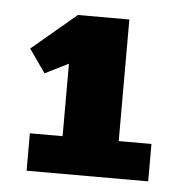

<svg xmlns="http://www.w3.org/2000/svg" viewBox="-36 -735 387 409"><g transform="rotate(5 157.5 -530.0)"><path d="M35 -360V-440H105V-595L55 -570L20 -620L115 -700H225V-440H295V-360Z"/></g></svg>

Font: Scada
Style: Bold
Weight: 700
Designer: Jovanny Lemonad
Foundry: Jovanny Lemonad
Version: Version 4.100;PS 004.100;hotconv 1.0.88;makeotf.lib2.5.64775